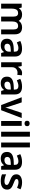

<svg xmlns="http://www.w3.org/2000/svg" viewBox="2110 -2910 810 5070"><g transform="rotate(90 2515.0 -375.0)"><path d="M700 -553Q793 -553 840 -506Q887 -459 887 -353V0H758V-327Q758 -390 735.5 -419Q713 -448 666 -448Q601 -448 573.5 -405Q546 -362 546 -281V0H418V-327Q418 -389 395 -418.5Q372 -448 326 -448Q280 -448 254 -426.5Q228 -405 217.5 -364Q207 -323 207 -264V0H77V-543H178L197 -472H202Q218 -498 242 -516Q266 -534 296.5 -543.5Q327 -553 363 -553Q424 -553 465 -531.5Q506 -510 527 -468H533Q559 -510 603.5 -531.5Q648 -553 700 -553Z M1268 -552Q1369 -552 1421 -505.5Q1473 -459 1473 -364V0H1381L1356 -75H1352Q1329 -46 1304.5 -27Q1280 -8 1248.5 1Q1217 10 1172 10Q1099 10 1051 -30.5Q1003 -71 1003 -157Q1003 -241 1065.5 -284Q1128 -327 1253 -332L1345 -335V-357Q1345 -412 1320 -434Q1295 -456 1251 -456Q1213 -456 1174 -443.5Q1135 -431 1099 -415L1061 -505Q1101 -526 1154 -539Q1207 -552 1268 -552ZM1279 -253Q1199 -250 1167 -226.5Q1135 -203 1135 -161Q1135 -123 1157.5 -105Q1180 -87 1216 -87Q1271 -87 1307.5 -118Q1344 -149 1344 -210V-256Z M1908 -553Q1923 -553 1940.5 -551Q1958 -549 1969 -547L1956 -426Q1944 -429 1929 -431Q1914 -433 1895 -433Q1861 -433 1828 -416.5Q1795 -400 1774.5 -366.5Q1754 -333 1754 -280V0H1624V-543H1724L1742 -449H1748Q1773 -492 1814.5 -522.5Q1856 -553 1908 -553Z M2269 -552Q2370 -552 2422 -505.5Q2474 -459 2474 -364V0H2382L2357 -75H2353Q2330 -46 2305.5 -27Q2281 -8 2249.5 1Q2218 10 2173 10Q2100 10 2052 -30.5Q2004 -71 2004 -157Q2004 -241 2066.5 -284Q2129 -327 2254 -332L2346 -335V-357Q2346 -412 2321 -434Q2296 -456 2252 -456Q2214 -456 2175 -443.5Q2136 -431 2100 -415L2062 -505Q2102 -526 2155 -539Q2208 -552 2269 -552ZM2280 -253Q2200 -250 2168 -226.5Q2136 -203 2136 -161Q2136 -123 2158.5 -105Q2181 -87 2217 -87Q2272 -87 2308.5 -118Q2345 -149 2345 -210V-256Z M2754 0 2548 -543H2684L2790 -222Q2795 -208 2801.5 -188Q2808 -168 2813 -148.5Q2818 -129 2819 -115H2823Q2825 -129 2830.5 -148.5Q2836 -168 2842.5 -187.5Q2849 -207 2854 -222L2961 -543H3097L2890 0Z M3304 -543V0H3175V-543ZM3240 -753Q3269 -753 3290.5 -738Q3312 -723 3312 -685Q3312 -649 3290.5 -633.5Q3269 -618 3240 -618Q3210 -618 3189.5 -633.5Q3169 -649 3169 -685Q3169 -723 3189.5 -738Q3210 -753 3240 -753Z M3589 0H3459V-760H3589Z M3873 0H3743V-760H3873Z M4257 -552Q4358 -552 4410 -505.5Q4462 -459 4462 -364V0H4370L4345 -75H4341Q4318 -46 4293.5 -27Q4269 -8 4237.5 1Q4206 10 4161 10Q4088 10 4040 -30.5Q3992 -71 3992 -157Q3992 -241 4054.5 -284Q4117 -327 4242 -332L4334 -335V-357Q4334 -412 4309 -434Q4284 -456 4240 -456Q4202 -456 4163 -443.5Q4124 -431 4088 -415L4050 -505Q4090 -526 4143 -539Q4196 -552 4257 -552ZM4268 -253Q4188 -250 4156 -226.5Q4124 -203 4124 -161Q4124 -123 4146.5 -105Q4169 -87 4205 -87Q4260 -87 4296.5 -118Q4333 -149 4333 -210V-256Z M4987 -157Q4987 -105 4962 -67.5Q4937 -30 4887.5 -10Q4838 10 4765 10Q4708 10 4665 2Q4622 -6 4584 -23V-132Q4625 -113 4674 -100.5Q4723 -88 4763 -88Q4816 -88 4840 -104Q4864 -120 4864 -147Q4864 -164 4853.5 -177Q4843 -190 4815.5 -204Q4788 -218 4738 -238Q4688 -257 4653.5 -278Q4619 -299 4601 -328.5Q4583 -358 4583 -402Q4583 -476 4641.5 -514.5Q4700 -553 4795 -553Q4847 -553 4891.5 -542.5Q4936 -532 4979 -512L4940 -421Q4903 -437 4864 -447.5Q4825 -458 4792 -458Q4751 -458 4729 -445Q4707 -432 4707 -410Q4707 -393 4718 -380.5Q4729 -368 4757 -355Q4785 -342 4834 -323Q4884 -304 4918 -283Q4952 -262 4969.5 -232Q4987 -202 4987 -157Z"/></g></svg>

Font: Noto Sans Syriac Eastern SemiBold
Style: Regular
Weight: 600
Designer: Patrick Giasson and the Monotype Design Team
Foundry: Monotype Imaging Inc.
Version: Version 3.001